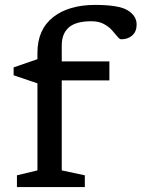

<svg xmlns="http://www.w3.org/2000/svg" viewBox="-20 -762 576 782"><path d="M231.5 -68 325.5 -48V0H49V-48L132.5 -68V-422.5L35.5 -455.5V-487.5L132.5 -521V-546.5Q132.5 -641.5 196 -691.8Q259.5 -742 368 -742Q464 -742 500.2 -719.8Q536.5 -697.5 536.5 -662Q536.5 -634 519 -618Q501.5 -602 473.5 -602Q467 -602 458.2 -613Q449.5 -624 436.2 -638.8Q423 -653.5 402.5 -664.5Q382 -675.5 352 -675.5Q289 -675.5 260.2 -650.2Q231.5 -625 231.5 -576.5V-512H425.5V-434.5H231.5Z"/></svg>

Font: Newsreader 6pt
Style: Regular
Weight: 400
Designer: Hugues Gentile
Foundry: Production Type
Version: Version 1.003; ttfautohint (v1.8.3)